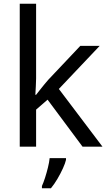

<svg xmlns="http://www.w3.org/2000/svg" viewBox="-20 -780 574 1021"><path d="M172 -363Q172 -347 170.5 -321Q169 -295 168 -276H172Q178 -284 190 -299Q202 -314 214.5 -329.5Q227 -345 236 -355L407 -536H510L293 -307L525 0H419L233 -250L172 -197V0H85V-760H172ZM331 70Q327 88 314.5 115.5Q302 143 285.5 171Q269 199 251 221H203V209Q211 192 219.5 165.5Q228 139 235 110.5Q242 82 244 61H331Z"/></svg>

Font: Noto Sans Old South Arabian
Style: Regular
Weight: 400
Designer: Monotype Design Team
Foundry: Monotype Imaging Inc.
Version: Version 2.001; ttfautohint (v1.8.4.7-5d5b)